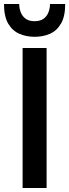

<svg xmlns="http://www.w3.org/2000/svg" viewBox="-56 -940 346 960"><path d="M57 0V-700H177V0ZM117 -756Q76 -756 41 -771Q6 -786 -15 -822Q-36 -858 -36 -920H40Q40 -899 47.5 -879Q55 -859 72 -846.5Q89 -834 117 -834Q145 -834 162 -846.5Q179 -859 186.5 -879Q194 -899 194 -920H270Q270 -858 249 -822Q228 -786 193.5 -771Q159 -756 117 -756Z"/></svg>

Font: Host Grotesk SemiBold
Style: Regular
Weight: 600
Designer: Doukan Karapınar
Foundry: Element Type
Version: Version 1.003